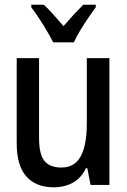

<svg xmlns="http://www.w3.org/2000/svg" viewBox="-20 -786 540 816"><path d="M208 10Q133 10 92 -36Q51 -82 51 -177V-539H146V-199Q146 -130 169 -102Q192 -74 241 -74Q297 -74 323 -121.5Q349 -169 349 -261V-539H445V0H365L351 -71H345Q326 -30 290.5 -10Q255 10 208 10ZM206 -606Q190 -638 164 -680Q138 -722 113 -755V-766H166Q185 -749 206.5 -724.5Q228 -700 250 -675Q275 -704 292.5 -723Q310 -742 334 -766H387V-755Q372 -735 354.5 -709Q337 -683 320.5 -656Q304 -629 294 -606Z"/></svg>

Font: Noto Sans Mono ExtraCondensed Medium
Style: Regular
Weight: 500
Width: 2
Designer: Monotype Design Team
Foundry: Monotype Imaging Inc.
Version: Version 2.014